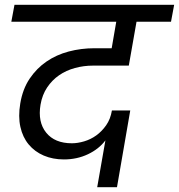

<svg xmlns="http://www.w3.org/2000/svg" viewBox="-20 -760 742 796"><path d="M40 -740H702L689 -670H546L514 -488H366Q327 -488 290.5 -478Q254 -468 225 -448Q196 -428 175.5 -397.5Q155 -367 148 -326Q136 -254 171.5 -210Q207 -166 278 -166Q302 -166 329 -174Q356 -182 379 -198.5Q402 -215 420 -240.5Q438 -266 444 -302H520L465 16H383L417 -178Q390 -142 344.5 -120.5Q299 -99 245 -99Q199 -99 161.5 -115Q124 -131 99 -161Q74 -191 64.5 -234Q55 -277 64 -331Q74 -391 103 -434Q132 -477 173 -505Q214 -533 265 -546.5Q316 -560 371 -560H443L462 -670H27Z"/></svg>

Font: SVN-Poppins
Style: Italic
Weight: 400
Italic angle: -10°
Designer: Ninad Kale (Devanagari), Jonny Pinhorn (Latin)
Foundry: Indian Type Foundry
Version: Version 3.002 2017; ttfautohint (v1.8.3)